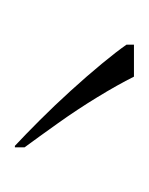

<svg xmlns="http://www.w3.org/2000/svg" viewBox="9 -815 200 258"><g transform="rotate(90 109.0 -686.0)"><path d="M176 -606Q161 -620 141.5 -639.5Q122 -659 102 -681Q82 -703 65.5 -723Q49 -743 40 -756V-766H83Q94 -744 110.5 -717Q127 -690 145.5 -664Q164 -638 178 -619V-606Z"/></g></svg>

Font: Noto Serif Kannada Thin
Style: Regular
Weight: 250
Version: Version 2.003